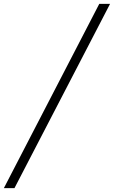

<svg xmlns="http://www.w3.org/2000/svg" viewBox="-107 -800 591 996"><path d="M408 -780H464L-32 176H-87Z"/></svg>

Font: Nebula Sans Book
Style: Regular
Weight: 400
Italic angle: -9°
Designer: Paul D. Hunt for Adobe (as Source Sans)
Foundry: Nebula Entertainment & Broadcasting LLC
Version: Version 1.010